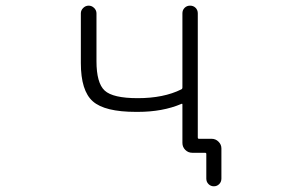

<svg xmlns="http://www.w3.org/2000/svg" viewBox="-20 -565 1040 683"><path d="M628.9 -517.6Q628.9 -529.3 636.7 -537.1Q644.5 -544.9 656.2 -544.9Q668 -544.9 675.8 -537.1Q683.6 -529.3 683.6 -517.6V-76.2Q683.6 -71.3 687.5 -71.3H732.4Q747.1 -71.3 757.3 -61Q767.6 -50.8 767.6 -37.1V70.3Q767.6 82 759.8 89.8Q752 97.7 740.7 97.7Q729.5 97.7 721.7 89.8Q713.9 82 713.9 70.3V-17.6Q713.9 -21.5 709 -21.5H678.7H664.1Q649.4 -21.5 639.2 -31.7Q628.9 -42 628.9 -56.6V-193.4Q628.9 -197.3 625 -195.3Q558.6 -167 469.7 -167Q466.8 -167 463.9 -167Q352.5 -167 310.1 -204.6Q267.6 -242.2 267.6 -340.8V-517.6Q267.6 -528.3 275.9 -536.6Q284.2 -544.9 295.4 -544.9Q306.6 -544.9 314.9 -536.6Q323.2 -528.3 323.2 -517.6V-347.7Q323.2 -269.5 352.5 -242.7Q381.8 -215.8 469.7 -215.8Q562.5 -215.8 625 -247.1Q628.9 -249 628.9 -253.9Z"/></svg>

Font: Rounded-L Mgen+ 1mn light
Style: Regular
Weight: 200
Designer: [Source Han Sans]
Ryoko NISHIZUKA  (kana & ideographs); Paul D. Hunt (Latin, Greek & Cyrillic); Wenlong ZHANG  (bopomofo
Version: Version 1.059.20150602